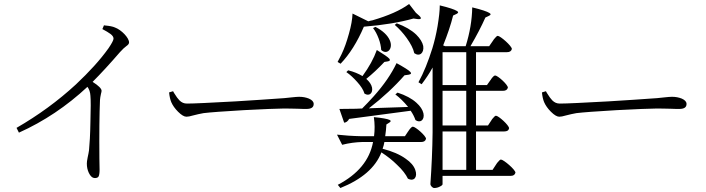

<svg xmlns="http://www.w3.org/2000/svg" viewBox="-20 -870 3547 964"><path d="M457 24C466 24 472 21 475 16C478 10 480 -1 480 -18C480 -27 480 -46 479 -74C478 -198 479 -296 482 -368C483 -377 484 -387 487 -399C489 -406 490 -411 490 -414C490 -425 475 -440 445 -459C486 -500 532 -550 583 -609C585 -611 586 -612 587 -613C595 -622 604 -631 615 -639C624 -645 628 -651 628 -657C628 -680 590 -720 557 -732C546 -737 530 -740 508 -742C505 -743 503 -743 502 -743L494 -724C529 -705 550 -693 550 -676C550 -669 542 -653 525 -628C483 -569 428 -509 361 -446C271 -363 172 -291 63 -228L75 -204C200 -260 315 -337 419 -434C428 -422 433 -407 434 -389C436 -368 436 -325 434 -259C433 -194 430 -146 427 -116C426 -106 423 -94 420 -79C417 -65 416 -55 416 -49C416 -32 419 -17 426 -2C434 15 444 24 457 24Z M916 -284C924 -284 935 -286 948 -290C967 -295 985 -299 1002 -302C1035 -306 1102 -311 1205 -317C1305 -322 1370 -325 1400 -325C1421 -325 1446 -325 1475 -324C1495 -323 1509 -323 1518 -323C1543 -323 1555 -331 1555 -348C1555 -359 1547 -368 1531 -375C1516 -381 1500 -384 1482 -384C1474 -384 1461 -383 1443 -381C1418 -378 1395 -376 1374 -375C1332 -372 1261 -367 1162 -361C1034 -354 953 -350 919 -350C904 -350 892 -355 881 -366C874 -373 865 -385 854 -403C852 -407 850 -410 849 -412L829 -406C831 -385 835 -369 840 -357C847 -341 858 -325 874 -309C891 -292 905 -284 916 -284Z M1689 74C1796 31 1865 -28 1895 -105C1924 -86 1950 -66 1973 -43C2000 -18 2018 6 2028 27C2059 43 2078 19 2065 -17C2058 -37 2042 -56 2017 -73C1988 -94 1949 -111 1901 -123C1905 -134 1908 -145 1910 -157H2094C2108 -157 2116 -162 2119 -173C2119 -188 2066 -234 2053 -234C2048 -234 2042 -228 2033 -216C2032 -213 2030 -211 2029 -210L2013 -186H1914C1917 -206 1919 -226 1920 -245L1934 -254C1943 -259 1944 -264 1936 -268C1925 -273 1899 -278 1857 -282C1862 -249 1862 -217 1858 -186H1798C1749 -187 1707 -190 1672 -194L1698 -143C1733 -152 1766 -156 1798 -157H1853C1836 -66 1777 5 1676 58ZM2160 74C2171 74 2181 71 2190 66C2198 62 2202 58 2202 55V13H2544C2557 13 2565 8 2568 -3C2568 -18 2508 -69 2495 -69C2491 -69 2485 -63 2476 -52C2473 -48 2471 -45 2470 -43L2453 -17H2370V-210H2511C2526 -210 2534 -215 2536 -226C2536 -241 2483 -289 2470 -289C2466 -289 2460 -283 2451 -272C2449 -269 2447 -266 2446 -264L2430 -240H2370V-414H2505C2519 -414 2527 -419 2530 -430C2530 -445 2479 -491 2466 -491C2461 -491 2455 -485 2446 -473C2445 -470 2443 -468 2442 -467L2425 -443H2370V-608H2525C2539 -608 2547 -613 2550 -624C2550 -639 2492 -690 2479 -690C2475 -690 2469 -684 2460 -673C2457 -669 2455 -666 2454 -664L2436 -638H2342C2373 -691 2398 -739 2417 -782L2434 -790C2445 -795 2446 -800 2437 -805C2426 -812 2397 -822 2351 -833C2350 -770 2339 -705 2318 -638H2215L2205 -642C2227 -697 2244 -747 2255 -792L2272 -800C2282 -805 2283 -810 2274 -815C2263 -822 2234 -832 2188 -843C2188 -816 2184 -782 2177 -739C2170 -698 2161 -661 2151 -628C2130 -561 2107 -504 2081 -457L2097 -447C2118 -475 2137 -503 2152 -531V-206C2151 -119 2147 -32 2141 54C2141 63 2152 74 2160 74ZM2202 -210H2321V-17H2202ZM2202 -414H2321V-240H2202ZM1708 -254C1719 -255 1727 -262 1733 -273C1886 -293 1989 -307 2042 -314C2053 -298 2061 -282 2066 -267C2091 -250 2113 -269 2106 -301C2102 -319 2090 -337 2071 -354C2048 -375 2016 -392 1976 -405L1965 -396C1986 -380 2008 -359 2029 -333C1994 -332 1945 -330 1881 -328C1859 -327 1843 -327 1832 -326C1903 -381 1962 -436 2011 -492L2032 -495C2044 -497 2047 -502 2040 -509C2032 -518 2009 -532 1971 -553C1946 -500 1908 -444 1855 -385C1836 -364 1817 -344 1798 -325C1791 -325 1782 -325 1769 -324C1726 -323 1698 -323 1684 -323ZM1810 -400C1834 -385 1853 -402 1848 -430C1845 -445 1835 -460 1819 -474C1849 -498 1879 -526 1910 -559L1928 -562C1938 -564 1940 -568 1935 -575C1927 -584 1906 -598 1872 -619C1857 -577 1833 -533 1800 -488C1780 -500 1756 -510 1728 -517L1719 -508C1738 -495 1756 -478 1773 -459C1792 -438 1805 -418 1810 -400ZM2202 -608H2321V-443H2202ZM1690 -550C1735 -597 1774 -659 1807 -736C1906 -744 1989 -758 2056 -777L2078 -774C2089 -773 2094 -775 2093 -780C2092 -785 2083 -794 2068 -806L2034 -850C1991 -818 1929 -791 1850 -768C1845 -767 1838 -766 1829 -763L1750 -802C1749 -773 1743 -740 1732 -701C1721 -661 1709 -627 1695 -598C1694 -595 1692 -592 1690 -588C1683 -575 1678 -565 1675 -559ZM2060 -603C2087 -584 2110 -604 2105 -639C2101 -658 2089 -677 2070 -696C2046 -719 2013 -738 1972 -753L1962 -745C1984 -726 2004 -704 2022 -679C2042 -651 2055 -626 2060 -603ZM1894 -619C1923 -592 1956 -625 1937 -668C1926 -693 1902 -716 1865 -735L1853 -729C1864 -715 1873 -698 1881 -677C1889 -656 1893 -636 1894 -619Z M2788 -284C2796 -284 2807 -286 2820 -290C2839 -295 2857 -299 2874 -302C2907 -306 2974 -311 3077 -317C3177 -322 3242 -325 3272 -325C3293 -325 3318 -325 3347 -324C3367 -323 3381 -323 3390 -323C3415 -323 3427 -331 3427 -348C3427 -359 3419 -368 3403 -375C3388 -381 3372 -384 3354 -384C3346 -384 3333 -383 3315 -381C3290 -378 3267 -376 3246 -375C3204 -372 3133 -367 3034 -361C2906 -354 2825 -350 2791 -350C2776 -350 2764 -355 2753 -366C2746 -373 2737 -385 2726 -403C2724 -407 2722 -410 2721 -412L2701 -406C2703 -385 2707 -369 2712 -357C2719 -341 2730 -325 2746 -309C2763 -292 2777 -284 2788 -284Z"/></svg>

Font: AllPunType Light
Style: Regular
Weight: 300
Version: 1.0